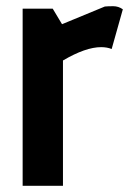

<svg xmlns="http://www.w3.org/2000/svg" viewBox="-20 -599 430 619"><path d="M376 -569 340 -441Q325 -447 306 -447Q256 -447 183 -404V0H53V-571H150L180 -521L318 -578Q328 -579 345 -579Q362 -579 376 -569Z"/></svg>

Font: Viga
Style: Regular
Weight: 400
Designer: Oscar Yáñez
Foundry: Fontstage
Version: Version 1.001